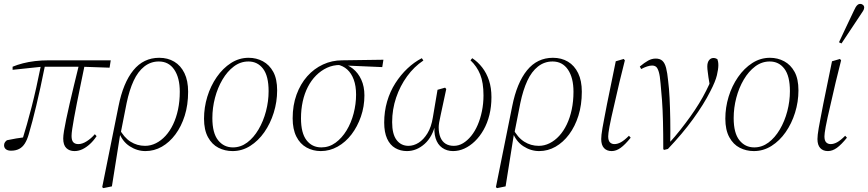

<svg xmlns="http://www.w3.org/2000/svg" viewBox="-20 -767 4476 990"><path d="M37 10Q20 10 10.5 2.5Q1 -5 1 -18Q1 -27 5.5 -33.5Q10 -40 16 -44Q39 -49 63 -53Q87 -57 111 -60L107 -46L93 -39Q107 -84 119 -126.5Q131 -169 143 -215.5Q155 -262 167 -315.5Q179 -369 192 -434H213Q200 -369 188.5 -316.5Q177 -264 167 -222Q157 -180 147.5 -144Q138 -108 128 -74Q120 -46 108 -27Q96 -8 78.5 1Q61 10 37 10ZM45 -407V-423Q69 -433 98 -440.5Q127 -448 160.5 -452Q194 -456 231 -456H551L545 -418L401 -423H197ZM364 12Q338 12 322 -3.5Q306 -19 306 -53Q306 -67 310 -92Q314 -117 321.5 -152.5Q329 -188 339 -232Q349 -276 361.5 -327.5Q374 -379 388 -436L418 -438Q406 -380 395.5 -329Q385 -278 376.5 -235.5Q368 -193 362 -159.5Q356 -126 352.5 -102.5Q349 -79 349 -66Q349 -43 358 -33.5Q367 -24 384 -24Q404 -24 427 -38.5Q450 -53 469 -75L478 -65Q463 -42 444 -24.5Q425 -7 405 2.5Q385 12 364 12Z M513 203 507 198 591 -219Q615 -340 667.5 -404.5Q720 -469 801 -469Q845 -469 878.5 -449Q912 -429 931 -390Q950 -351 950 -294Q950 -226 932.5 -170.5Q915 -115 884.5 -74Q854 -33 814.5 -10.5Q775 12 730 12Q687 12 648.5 -13Q610 -38 592 -88L594 -105Q619 -58 653 -36.5Q687 -15 728 -15Q757 -15 784 -28.5Q811 -42 833.5 -66.5Q856 -91 872.5 -125.5Q889 -160 898 -202.5Q907 -245 907 -294Q907 -366 878.5 -408Q850 -450 799 -450Q757 -450 724 -424Q691 -398 669 -350.5Q647 -303 633 -236L602 -79L600 -76L557 194Z M1179 12Q1140 12 1106.5 -5Q1073 -22 1052.5 -59.5Q1032 -97 1032 -155Q1032 -213 1049 -268.5Q1066 -324 1097.5 -369.5Q1129 -415 1171 -442Q1213 -469 1262 -469Q1302 -469 1335.5 -451Q1369 -433 1389 -396.5Q1409 -360 1409 -301Q1409 -242 1391.5 -186Q1374 -130 1343 -85.5Q1312 -41 1270 -14.5Q1228 12 1179 12ZM1181 -7Q1221 -7 1254.5 -32Q1288 -57 1313 -99.5Q1338 -142 1351.5 -193.5Q1365 -245 1365 -297Q1365 -375 1336.5 -412.5Q1308 -450 1261 -450Q1220 -450 1186 -424.5Q1152 -399 1127 -356.5Q1102 -314 1088.5 -262.5Q1075 -211 1075 -158Q1075 -81 1104.5 -44Q1134 -7 1181 -7Z M1634 12Q1594 12 1560.5 -6.5Q1527 -25 1508 -63Q1489 -101 1489 -157Q1489 -224 1509 -279Q1529 -334 1564 -373.5Q1599 -413 1645.5 -434.5Q1692 -456 1744 -456L1957 -459L1951 -421L1764 -429L1734 -432Q1697 -432 1666 -417.5Q1635 -403 1610 -378Q1585 -353 1567.5 -319Q1550 -285 1541 -244Q1532 -203 1532 -157Q1532 -81 1560.5 -44Q1589 -7 1637 -7Q1677 -7 1710 -31Q1743 -55 1767 -94.5Q1791 -134 1803.5 -182.5Q1816 -231 1816 -279Q1816 -324 1804 -356.5Q1792 -389 1770.5 -408.5Q1749 -428 1719 -434L1736 -440Q1772 -435 1799.5 -413Q1827 -391 1843 -356Q1859 -321 1859 -275Q1859 -218 1841 -166Q1823 -114 1792.5 -74Q1762 -34 1721 -11Q1680 12 1634 12Z M2078 12Q2045 12 2018 -3.5Q1991 -19 1976 -52Q1961 -85 1961 -135Q1961 -192 1976 -243.5Q1991 -295 2018.5 -338Q2046 -381 2081 -414Q2116 -447 2155 -467L2163 -455Q2115 -423 2079 -373.5Q2043 -324 2022.5 -263.5Q2002 -203 2002 -137Q2002 -75 2025 -45Q2048 -15 2086 -15Q2113 -15 2138.5 -31Q2164 -47 2184 -79.5Q2204 -112 2212 -162L2236 -304L2275 -315L2281 -308L2252 -173Q2247 -152 2244.5 -136Q2242 -120 2242 -111Q2242 -80 2251 -58.5Q2260 -37 2277.5 -26Q2295 -15 2320 -15Q2345 -15 2367.5 -28.5Q2390 -42 2409.5 -66Q2429 -90 2443 -122.5Q2457 -155 2465 -194Q2473 -233 2473 -275Q2473 -341 2456 -383Q2439 -425 2406 -456L2415 -467Q2444 -448 2466.5 -419Q2489 -390 2501.5 -352Q2514 -314 2514 -266Q2514 -217 2503.5 -174.5Q2493 -132 2473.5 -97.5Q2454 -63 2428.5 -38.5Q2403 -14 2374.5 -1Q2346 12 2316 12Q2284 12 2260 -5Q2236 -22 2226 -54.5Q2216 -87 2222 -131H2226Q2211 -62 2169.5 -25Q2128 12 2078 12Z M2543 203 2537 198 2621 -219Q2645 -340 2697.5 -404.5Q2750 -469 2831 -469Q2875 -469 2908.5 -449Q2942 -429 2961 -390Q2980 -351 2980 -294Q2980 -226 2962.5 -170.5Q2945 -115 2914.5 -74Q2884 -33 2844.5 -10.5Q2805 12 2760 12Q2717 12 2678.5 -13Q2640 -38 2622 -88L2624 -105Q2649 -58 2683 -36.5Q2717 -15 2758 -15Q2787 -15 2814 -28.5Q2841 -42 2863.5 -66.5Q2886 -91 2902.5 -125.5Q2919 -160 2928 -202.5Q2937 -245 2937 -294Q2937 -366 2908.5 -408Q2880 -450 2829 -450Q2787 -450 2754 -424Q2721 -398 2699 -350.5Q2677 -303 2663 -236L2632 -79L2630 -76L2587 194Z M3134 12Q3109 12 3094.5 -3.5Q3080 -19 3080 -50Q3080 -60 3081.5 -73Q3083 -86 3086.5 -107Q3090 -128 3096 -158Q3102 -188 3110 -231L3155 -451L3196 -463L3202 -456L3174 -343Q3160 -281 3149.5 -236.5Q3139 -192 3132.5 -162.5Q3126 -133 3122.5 -113.5Q3119 -94 3117.5 -82.5Q3116 -71 3116 -64Q3116 -42 3125 -33Q3134 -24 3148 -24Q3164 -24 3181.5 -33.5Q3199 -43 3223 -67L3232 -57Q3203 -21 3180 -4.5Q3157 12 3134 12Z M3400 2Q3400 -79 3398.5 -140.5Q3397 -202 3393.5 -250Q3390 -298 3386 -337Q3383 -376 3377 -396Q3371 -416 3363 -422.5Q3355 -429 3342 -429Q3331 -429 3317 -424.5Q3303 -420 3286 -411L3279 -424Q3303 -444 3322 -454.5Q3341 -465 3361 -465Q3383 -465 3395.5 -453.5Q3408 -442 3414.5 -417Q3421 -392 3425 -351Q3430 -312 3432.5 -262Q3435 -212 3436 -153Q3437 -94 3436 -25L3429 -28Q3461 -63 3488.5 -98Q3516 -133 3540 -166.5Q3564 -200 3584.5 -233.5Q3605 -267 3621 -299Q3630 -316 3636.5 -331Q3643 -346 3649 -371L3642 -314L3633 -368Q3632 -378 3629.5 -395Q3627 -412 3627 -424Q3627 -445 3636 -456.5Q3645 -468 3659 -468Q3665 -468 3670.5 -466Q3676 -464 3679 -462Q3681 -457 3682.5 -449Q3684 -441 3684 -431Q3684 -411 3676.5 -379Q3669 -347 3643 -297Q3626 -263 3603.5 -227Q3581 -191 3553.5 -153Q3526 -115 3493.5 -76.5Q3461 -38 3424 1L3404 6Z M3867 12Q3828 12 3794.5 -5Q3761 -22 3740.5 -59.5Q3720 -97 3720 -155Q3720 -213 3737 -268.5Q3754 -324 3785.5 -369.5Q3817 -415 3859 -442Q3901 -469 3950 -469Q3990 -469 4023.5 -451Q4057 -433 4077 -396.5Q4097 -360 4097 -301Q4097 -242 4079.5 -186Q4062 -130 4031 -85.5Q4000 -41 3958 -14.5Q3916 12 3867 12ZM3869 -7Q3909 -7 3942.5 -32Q3976 -57 4001 -99.5Q4026 -142 4039.5 -193.5Q4053 -245 4053 -297Q4053 -375 4024.5 -412.5Q3996 -450 3949 -450Q3908 -450 3874 -424.5Q3840 -399 3815 -356.5Q3790 -314 3776.5 -262.5Q3763 -211 3763 -158Q3763 -81 3792.5 -44Q3822 -7 3869 -7Z M4249 12Q4224 12 4209.5 -3.5Q4195 -19 4195 -50Q4195 -60 4196.5 -73Q4198 -86 4201.5 -107Q4205 -128 4211 -158Q4217 -188 4225 -231L4270 -451L4311 -463L4317 -456L4289 -343Q4275 -281 4264.5 -236.5Q4254 -192 4247.5 -162.5Q4241 -133 4237.5 -113.5Q4234 -94 4232.5 -82.5Q4231 -71 4231 -64Q4231 -42 4240 -33Q4249 -24 4263 -24Q4279 -24 4296.5 -33.5Q4314 -43 4338 -67L4347 -57Q4318 -21 4295 -4.5Q4272 12 4249 12ZM4306 -549Q4325 -590 4344 -630Q4363 -670 4382 -710Q4387 -721 4391.5 -729Q4396 -737 4402 -742Q4408 -747 4415 -747Q4424 -747 4430 -741.5Q4436 -736 4436 -728Q4436 -720 4430.5 -711Q4425 -702 4412 -683Q4389 -648 4365.5 -613Q4342 -578 4319 -543Z"/></svg>

Font: Source Serif 4 48pt Light
Style: Italic
Weight: 300
Italic angle: -12°
Designer: Frank Grießhammer
Foundry: Adobe Systems Incorporated
Version: Version 4.004;hotconv 1.0.116;makeotfexe 2.5.65601